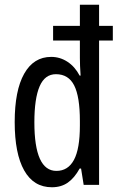

<svg xmlns="http://www.w3.org/2000/svg" viewBox="-20 -780 502 810"><path d="M199 10Q122 10 82 -61Q42 -132 42 -265Q42 -398 82 -469Q122 -540 196 -540Q233 -540 264.5 -519.5Q296 -499 316 -461H320Q317 -505 317 -535V-609H204V-671H317V-760H398V-671H456V-609H398V0H333L322 -69H316Q294 -29 266 -9.5Q238 10 199 10ZM218 -59Q267 -59 292 -105.5Q317 -152 317 -250V-270Q317 -372 293 -419.5Q269 -467 216 -467Q169 -467 147 -415.5Q125 -364 125 -264Q125 -59 218 -59Z"/></svg>

Font: Noto Sans ExtraCondensed
Style: Regular
Weight: 400
Width: 2
Designer: Monotype Design Team
Foundry: Monotype Imaging Inc.
Version: Version 2.013; ttfautohint (v1.8.4.7-5d5b)